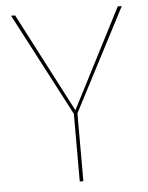

<svg xmlns="http://www.w3.org/2000/svg" viewBox="-50 -723 589 764"><g transform="rotate(-5 244.0 -340.5)"><path d="M465.1 -680.9H449L245.1 -284.1L39 -680.9H22.9L237.7 -270.6V0H252.1V-271Z"/></g></svg>

Font: Fira Sans Hair
Style: Regular
Weight: 100
Designer: bBox Type GmbH & Carrois Corporate GbR & Edenspiekermann AG
Foundry: bBox Type GmbH & Carrois Corporate GbR & Edenspiekermann AG
Version: Version 4.300;PS 004.300;hotconv 1.0.88;makeotf.lib2.5.64775